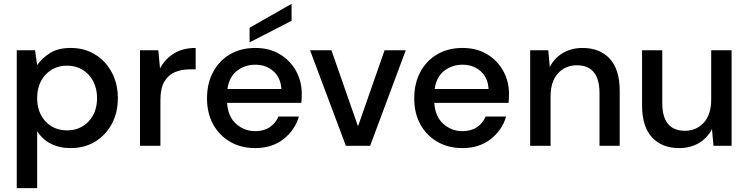

<svg xmlns="http://www.w3.org/2000/svg" viewBox="-20 -757 3886 997"><path d="M67 220V-496H162L173 -419Q197 -454 239 -481Q281 -508 347 -508Q419 -508 474 -474Q529 -440 560.5 -381Q592 -322 592 -247Q592 -172 560.5 -113.5Q529 -55 474 -21.5Q419 12 346 12Q288 12 243.5 -11Q199 -34 173 -76V220ZM328 -80Q396 -80 440 -126.5Q484 -173 484 -248Q484 -297 464 -335Q444 -373 409 -394.5Q374 -416 328 -416Q260 -416 216.5 -369Q173 -322 173 -248Q173 -173 216.5 -126.5Q260 -80 328 -80Z M707 0V-496H802L811 -402Q837 -451 883.5 -479.5Q930 -508 996 -508V-397H967Q923 -397 888.5 -382.5Q854 -368 833.5 -333.5Q813 -299 813 -238V0Z M1305 12Q1232 12 1175.5 -20.5Q1119 -53 1087 -111Q1055 -169 1055 -246Q1055 -324 1086.5 -383Q1118 -442 1174.5 -475Q1231 -508 1306 -508Q1379 -508 1433 -475.5Q1487 -443 1517 -389Q1547 -335 1547 -270Q1547 -260 1546.5 -248.5Q1546 -237 1545 -223H1159Q1164 -151 1206.5 -113.5Q1249 -76 1305 -76Q1350 -76 1380.5 -96.5Q1411 -117 1426 -152H1532Q1512 -82 1452.5 -35Q1393 12 1305 12ZM1305 -421Q1252 -421 1211 -389.5Q1170 -358 1161 -295H1441Q1438 -353 1400 -387Q1362 -421 1305 -421ZM1276 -537V-613L1494 -737V-649Z M1776 0 1590 -496H1701L1839 -101L1977 -496H2087L1902 0Z M2381 12Q2308 12 2251.5 -20.5Q2195 -53 2163 -111Q2131 -169 2131 -246Q2131 -324 2162.5 -383Q2194 -442 2250.5 -475Q2307 -508 2382 -508Q2455 -508 2509 -475.5Q2563 -443 2593 -389Q2623 -335 2623 -270Q2623 -260 2622.5 -248.5Q2622 -237 2621 -223H2235Q2240 -151 2282.5 -113.5Q2325 -76 2381 -76Q2426 -76 2456.5 -96.5Q2487 -117 2502 -152H2608Q2588 -82 2528.5 -35Q2469 12 2381 12ZM2381 -421Q2328 -421 2287 -389.5Q2246 -358 2237 -295H2517Q2514 -353 2476 -387Q2438 -421 2381 -421Z M2733 0V-496H2827L2835 -409Q2858 -455 2902.5 -481.5Q2947 -508 3005 -508Q3095 -508 3146.5 -452Q3198 -396 3198 -285V0H3093V-274Q3093 -418 2975 -418Q2916 -418 2877.5 -376Q2839 -334 2839 -256V0Z M3779 -496V0H3685L3677 -87Q3654 -41 3609.5 -14.5Q3565 12 3507 12Q3417 12 3365.5 -44Q3314 -100 3314 -211V-496H3419V-222Q3419 -78 3537 -78Q3596 -78 3634.5 -120Q3673 -162 3673 -240V-496Z"/></svg>

Font: DeepMind Sans Medium
Style: Regular
Weight: 500
Designer: Jonny Pinhorn / Modifications: Colophon Foundry
Foundry: Colophon Foundry
Version: Version 1.002; ttfautohint (v1.8.2)